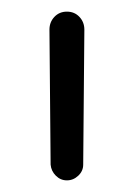

<svg xmlns="http://www.w3.org/2000/svg" viewBox="-20 -788 230 330"><path d="M95 -478Q84 -478 76 -486Q68 -494 67 -505L65 -737Q65 -750 73.5 -759Q82 -768 95 -768Q108 -768 116.5 -759Q125 -750 125 -737L123 -505Q123 -494 114.5 -486Q106 -478 95 -478Z"/></svg>

Font: Zen Maru Gothic
Style: Regular
Weight: 400
Designer: Yoshimichi Ohira
Foundry: Positype
Version: Version 1.002